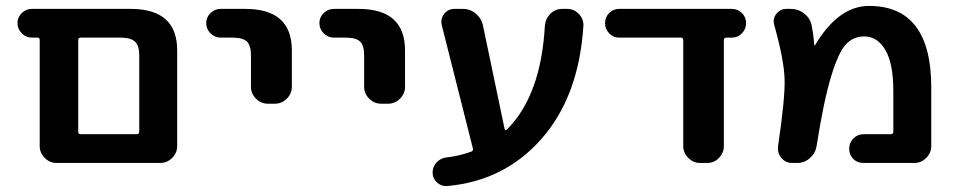

<svg xmlns="http://www.w3.org/2000/svg" viewBox="-20 -550 3222 648"><path d="M244 -415V-105Q244 -97 253 -97H441Q450 -97 450 -105V-363Q450 -396 435.5 -409.5Q421 -423 386 -423H253Q244 -423 244 -415ZM88 -423Q68 -423 53.5 -437.5Q39 -452 39 -472Q39 -492 53.5 -506Q68 -520 88 -520H421Q578 -520 578 -380V-57Q578 -34 561 -17Q544 0 521 0H244H171Q148 0 131 -17Q114 -34 114 -57V-415Q114 -423 106 -423Z M725 -423Q705 -423 690.5 -437.5Q676 -452 676 -472Q676 -492 690.5 -506Q705 -520 725 -520H808Q965 -520 965 -380V-257Q965 -234 948 -217Q931 -200 908 -200H884Q861 -200 844 -217Q827 -234 827 -257V-363Q827 -397 813 -410Q799 -423 764 -423Z M1107 -423Q1087 -423 1072.5 -437.5Q1058 -452 1058 -472Q1058 -492 1072.5 -506Q1087 -520 1107 -520H1190Q1347 -520 1347 -380V-257Q1347 -234 1330 -217Q1313 -200 1290 -200H1266Q1243 -200 1226 -217Q1209 -234 1209 -257V-363Q1209 -397 1195 -410Q1181 -423 1146 -423Z M1488 78Q1469 79 1454.5 65.5Q1440 52 1440 32Q1440 12 1454 -2.5Q1468 -17 1489 -19Q1527 -23 1570 -38Q1578 -41 1576 -49L1471 -465Q1466 -486 1479 -503Q1492 -520 1514 -520H1542Q1567 -520 1586 -504Q1605 -488 1610 -464L1683 -115Q1685 -107 1691 -113Q1806 -228 1819 -464Q1821 -487 1837.5 -503.5Q1854 -520 1877 -520H1894Q1917 -520 1933.5 -503Q1950 -486 1949 -463Q1934 -226 1808.5 -82.5Q1683 61 1488 78Z M2070 -423Q2050 -423 2036 -437.5Q2022 -452 2022 -472Q2022 -492 2036 -506Q2050 -520 2070 -520H2450Q2470 -520 2484 -506Q2498 -492 2498 -472Q2498 -452 2484 -437.5Q2470 -423 2450 -423H2432Q2423 -423 2423 -415V-57Q2423 -34 2406.5 -17Q2390 0 2367 0H2343Q2320 0 2303 -17Q2286 -34 2286 -57V-415Q2286 -423 2278 -423Z M2606 -57Q2630 -219 2628 -283.5Q2626 -348 2593 -466Q2587 -486 2600 -503Q2613 -520 2634 -520H2648Q2674 -520 2694 -504.5Q2714 -489 2719 -465Q2726 -430 2728 -399Q2728 -397 2729 -397Q2731 -397 2731 -398Q2810 -530 2913 -530Q3123 -530 3123 -255V-57Q3123 -34 3106 -17Q3089 0 3066 0H2894Q2873 0 2859.5 -14Q2846 -28 2846 -48Q2846 -68 2860 -82.5Q2874 -97 2894 -97H2986Q2995 -97 2995 -105V-242Q2995 -336 2968 -381.5Q2941 -427 2897 -427Q2860 -427 2835 -400.5Q2810 -374 2785 -292Q2760 -210 2736 -57Q2732 -33 2713.5 -16.5Q2695 0 2671 0H2654Q2631 0 2617 -17Q2603 -34 2606 -57Z"/></svg>

Font: Rounded Mplus 1c Bold
Style: Bold
Weight: 700
Version: Version 1.059.20150529